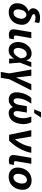

<svg xmlns="http://www.w3.org/2000/svg" viewBox="1824 -2650 1030 4718"><g transform="rotate(90 2339.0 -291.0)"><path d="M63.6 -247.5 65.3 -258.5Q69.6 -285.2 78.5 -309.7Q87.4 -334.2 101.6 -356.9Q115.8 -379.6 133.3 -399Q150.9 -418.3 170.8 -433.6Q190.7 -448.9 212.7 -459.7Q234.7 -470.5 257.5 -475.9V-478.7Q170.8 -528.1 184.7 -610.8Q196 -678.3 258.9 -719.5Q321 -760.3 418 -760.3Q435 -760.3 451 -758.9Q467 -757.5 482.4 -754.8Q497.9 -752.1 513.5 -747.9Q529.1 -743.6 545.5 -737.9L526.6 -625.4Q517 -629.6 503.9 -633.7Q490.8 -637.8 475.9 -640.8Q460.9 -643.8 444.4 -645.8Q427.9 -647.7 411.2 -647.7Q332.7 -647.7 326.7 -608.7Q323.9 -594.8 337.7 -579.5Q350.9 -564.6 392.8 -549Q507.8 -508.2 554.7 -438Q601.6 -367.9 584.9 -267L583.1 -256.4Q576.3 -216.6 563.4 -182.4Q550.4 -148.1 529.1 -117.9Q508.2 -88.1 481.4 -64.5Q454.5 -40.8 423.1 -24.3Q391.7 -7.8 355.8 1.1Q320 9.9 280.9 9.9Q221.2 9.9 176.3 -8.9Q131.4 -27.7 103.3 -61.8Q75.3 -95.9 64.8 -143.3Q54.3 -190.7 63.6 -247.5ZM224.4 -153.4Q245.7 -109 300.4 -109Q321.7 -109 339 -115.6Q356.2 -122.2 370 -133.5Q383.9 -144.9 394.7 -160.2Q405.5 -175.4 413.5 -192.8Q421.5 -210.2 427 -228.7Q432.5 -247.2 436.1 -264.9L437.9 -273.8Q443.2 -299.7 439.3 -324.8Q435.4 -349.8 424 -370.6Q412.6 -391.3 394.5 -405.7Q376.4 -420.1 353 -424.7Q321.7 -424.7 298.3 -411.2Q274.9 -397.7 258.2 -376.2Q241.5 -354.8 231.2 -327.8Q220.9 -300.8 216.3 -273.8L214.8 -265.6Q208.8 -231.2 211.1 -203.5Q213.4 -175.8 224.4 -153.4Z M704.5 -152.7 769.9 -545.5H916.9L853 -170.8Q850.5 -154.5 852.5 -143.8Q854.4 -133.2 860.6 -127.1Q866.8 -121.1 877.1 -118.6Q887.4 -116.1 901.3 -116.1Q915.1 -116.1 925.4 -117.2Q935.7 -118.3 944.6 -119L926.8 -7.8Q906.6 -1.4 883.2 2.5Q859.7 6.4 834.2 6.4Q762.8 6.4 726.9 -30.5Q691.1 -67.5 704.5 -152.7Z M1017.4 -280.9Q1030.9 -361.9 1071.4 -422.9Q1090.2 -451.3 1114 -475.1Q1137.8 -498.9 1166 -516.2Q1194.2 -533.4 1226.2 -543Q1258.2 -552.6 1293 -552.6Q1324.9 -552.6 1352.6 -543.9Q1380.3 -535.2 1402.2 -518.5Q1424 -501.8 1439.1 -477.3Q1454.2 -452.8 1460.9 -421.2H1462.7L1509.6 -545.5H1626.8L1519.5 -266L1539.8 0H1421.9L1417.6 -120L1415.5 -119.7Q1384.2 -62.1 1333.1 -25.2Q1305.4 -5 1275.4 3.2Q1245.4 11.4 1210.9 11.4Q1175.4 11.4 1146 2.1Q1116.5 -7.1 1092 -26.6Q1068.5 -45.8 1051.3 -71.9Q1034.1 -98 1024.1 -130.3Q1014.2 -162.6 1012.3 -200.5Q1010.3 -238.3 1017.4 -280.9ZM1171.9 -155.2Q1193.2 -111.5 1239.3 -111.5Q1260.3 -111.5 1278.9 -119Q1297.6 -126.4 1313.9 -138.8Q1330.3 -151.3 1344.5 -167.8Q1358.7 -184.3 1370.4 -202.6Q1382.1 -220.9 1391.5 -239.7Q1400.9 -258.5 1407.7 -275.9L1411.6 -285.9Q1410.5 -301.8 1408.2 -318.5Q1405.9 -335.2 1401.3 -351.4Q1396.7 -367.5 1389.2 -382.5Q1381.7 -397.4 1370.7 -409.4Q1350.1 -432.2 1311.4 -432.2Q1278.4 -432.2 1252.7 -416.9Q1226.9 -401.6 1208.3 -377.5Q1189.6 -353.3 1177.9 -323.9Q1166.2 -294.4 1161.2 -265.6Q1150.6 -198.5 1171.9 -155.2Z M1687.9 -545.5H1840.9L1884.2 -168.3L2048.3 -545.5H2200.6L1926.5 -4.6L1892.8 204.5H1749.3L1783 -4.6Z M2256 -270.6Q2269.2 -348 2301.7 -416Q2334.2 -484 2386 -545.5H2526.3Q2498.2 -505.3 2477.1 -468.9Q2456 -432.5 2440.9 -399Q2425.8 -365.4 2416.2 -333.8Q2406.6 -302.2 2401.3 -271.3Q2394.9 -234 2395.4 -204Q2396 -174 2403.1 -153.2Q2410.2 -132.5 2423.8 -121.3Q2437.5 -110.1 2457 -110.1Q2474.4 -110.1 2490.1 -118.6Q2505.7 -127.1 2518.6 -144Q2531.6 -160.9 2541.2 -185.5Q2550.8 -210.2 2556.1 -242.2L2588.4 -435.4H2746.1L2713.8 -242.2Q2708.5 -210.2 2710 -185.5Q2711.6 -160.9 2719.1 -144Q2726.6 -127.1 2739.3 -118.6Q2752.1 -110.1 2769.2 -110.1Q2789.1 -110.1 2806.3 -121.3Q2823.5 -132.5 2837.4 -153.2Q2851.2 -174 2861.7 -204Q2872.2 -234 2878.2 -271.3Q2883.5 -302.2 2884.4 -333.8Q2885.3 -365.4 2881.4 -399.1Q2877.5 -432.9 2868.4 -469.3Q2859.4 -505.7 2844.8 -545.5H2985.1Q3015.3 -484 3025.6 -416Q3035.9 -348 3023.4 -270.6Q3001.1 -131 2930.8 -60.7Q2860.1 9.9 2759.9 9.9Q2699.9 9.9 2662.8 -17Q2625.7 -44 2610.4 -93Q2578.1 -43.7 2532.5 -16.9Q2486.9 9.9 2426.1 9.9Q2326.7 9.9 2279.5 -60.7Q2232.2 -131 2256 -270.6ZM2734.7 -785.5H2870L2758.2 -616.8H2669.4Z M3177.9 -545.5H3334.2L3401.3 -148.4H3407Q3429.3 -177.6 3450.3 -207.7Q3471.2 -237.9 3489.7 -269.7Q3508.2 -301.5 3523.6 -334.7Q3539.1 -367.9 3550.4 -403.1Q3560.7 -435.4 3570.3 -470.5Q3579.9 -505.7 3588.4 -545.5H3735.4Q3721.2 -468 3693.4 -393.8Q3665.5 -319.6 3626.8 -250.5Q3588.1 -181.5 3539.8 -118.4Q3491.5 -55.4 3436.1 0H3291.9Z M3793 -152.7 3858.3 -545.5H4005.3L3941.4 -170.8Q3938.9 -154.5 3940.9 -143.8Q3942.8 -133.2 3949 -127.1Q3955.3 -121.1 3965.6 -118.6Q3975.9 -116.1 3989.7 -116.1Q4003.6 -116.1 4013.8 -117.2Q4024.1 -118.3 4033 -119L4015.3 -7.8Q3995 -1.4 3971.6 2.5Q3948.2 6.4 3922.6 6.4Q3851.2 6.4 3815.3 -30.5Q3779.5 -67.5 3793 -152.7Z M4103 -273.1Q4112.9 -333.8 4138.8 -384.9Q4164.8 -436.1 4204.9 -473.4Q4245 -510.7 4298.1 -531.6Q4351.2 -552.6 4415.5 -552.6Q4477.6 -552.6 4524.3 -532Q4571 -511.4 4600 -474.1Q4628.9 -436.8 4639.2 -384.4Q4649.5 -332 4638.8 -268.5Q4628.9 -208.1 4602.8 -157Q4576.7 -105.8 4536.6 -68.5Q4496.4 -31.2 4443.4 -10.3Q4390.3 10.7 4326.3 10.7Q4243.3 10.7 4188.2 -25.2Q4132.1 -61.8 4110.6 -124.1Q4089.1 -186.4 4103 -273.1ZM4264.6 -152.7Q4285.9 -106.5 4341.3 -106.5Q4363.6 -106.5 4382.1 -113.6Q4400.6 -120.7 4415.7 -133Q4430.8 -145.2 4442.5 -161.6Q4454.2 -177.9 4462.9 -196.6Q4471.6 -215.2 4477.3 -235.1Q4483 -255 4486.2 -273.8Q4497.2 -345.5 4476.9 -391Q4456.3 -437.1 4400.2 -437.1Q4378.2 -437.1 4359.6 -430Q4340.9 -422.9 4325.8 -410.5Q4310.7 -398.1 4298.8 -381.6Q4286.9 -365.1 4278.2 -346.4Q4269.5 -327.8 4263.8 -307.9Q4258.2 -288 4255.3 -269.2Q4244.3 -197.8 4264.6 -152.7Z"/></g></svg>

Font: Inter P
Style: Bold Italic
Weight: 700
Italic angle: 9.39999°
Designer: Rasmus Andersson
Foundry: rsms
Version: Version 3.018;git-588b23468